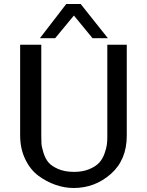

<svg xmlns="http://www.w3.org/2000/svg" viewBox="-20 -917 732 954"><path d="M80.1 -244.1V-694.8H185.1V-242.2Q185.1 -219.2 186 -203.1Q187 -187 196 -158Q205.1 -128.9 220.5 -110.4Q235.8 -91.8 268.8 -77.4Q301.8 -63 348.1 -63Q392.1 -63 424.6 -76.9Q457 -90.8 473.6 -109.4Q490.2 -127.9 499.5 -154.5Q508.8 -181.2 511 -198.5Q513.2 -215.8 513.2 -235.8V-694.8H609.9V-243.2Q609.9 -122.1 530.5 -52.5Q451.2 17.1 346.2 17.1Q301.3 17.1 256.1 1.5Q210.9 -14.2 170.9 -43.7Q130.9 -73.2 105.5 -125.7Q80.1 -178.2 80.1 -244.1ZM178.2 -727.1 309.1 -897H380.9L516.1 -727.1H439.9L347.2 -839.8L253.9 -727.1Z"/></svg>

Font: CMU Bright
Style: SemiBold
Weight: 600
Version: Version 0.7.0